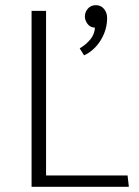

<svg xmlns="http://www.w3.org/2000/svg" viewBox="-20 -722 539 742"><path d="M394 -653Q394 -607 369.5 -567Q345 -527 305 -508L288 -535Q313 -550 329 -569.5Q345 -589 347 -615Q328 -616 318 -630Q308 -644 308 -658Q308 -675 319.5 -688.5Q331 -702 351 -702Q370 -702 382 -687.5Q394 -673 394 -653ZM478 0H102V-680H158V-44H473Z"/></svg>

Font: Palanquin ExtraLight
Style: Regular
Weight: 275
Designer: Pria Ravichandran
Version: Version 1.001